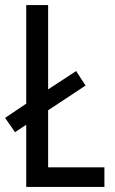

<svg xmlns="http://www.w3.org/2000/svg" viewBox="-22 -734 450 754"><path d="M81 0V-244L37 -215L-2 -271L81 -327V-714H167V-383L277 -455L314 -398L167 -301V-77H388V0Z"/></svg>

Font: Noto Sans Display Condensed
Style: Regular
Weight: 400
Width: 3
Designer: Monotype Design Team
Foundry: Monotype Imaging Inc.
Version: Version 2.003